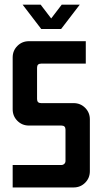

<svg xmlns="http://www.w3.org/2000/svg" viewBox="-20 -824 451 844"><path d="M79.3 -803.6H158.6L205 -742.9L251.4 -803.6H330.7L248.6 -696.4H161.4ZM107.1 -642.9H357.1V-544.3H160.7Q142.9 -544.3 142.9 -526.4V-388.6Q142.9 -370.7 160.7 -370.7H303.6Q333.6 -370.7 354.3 -350Q375 -329.3 375 -299.3V-71.4Q375 -41.4 354.3 -20.7Q333.6 0 303.6 0H35.7V-98.6H249.3Q257.1 -98.6 262.5 -103.6Q267.9 -108.6 267.9 -116.4V-254.3Q267.9 -272.1 250 -272.1H107.1Q77.1 -272.1 56.4 -292.9Q35.7 -313.6 35.7 -343.6V-571.4Q35.7 -601.4 56.4 -622.1Q77.1 -642.9 107.1 -642.9Z"/></svg>

Font: Aire Exterior
Style: Regular
Weight: 400
Width: 4
Designer: Jayvee Enaguas (HarvettFox96)
Version: 20190503.02